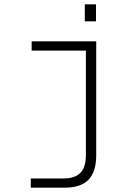

<svg xmlns="http://www.w3.org/2000/svg" viewBox="-20 -722 640 892"><path d="M123 150V107H277Q328 107 353.5 81Q379 55 379 -2V-487H127V-530H427V0Q427 75 391.5 112.5Q356 150 280 150ZM374 -623V-702H426V-623Z"/></svg>

Font: Geist Mono ExtraLight
Style: Regular
Weight: 200
Monospace: yes
Designer: Basement.studio, Andrés Briganti, Mateo Zaragoza
Foundry: Basement.studio, Vercel, Andrés Briganti, Guido Ferreyra, Mateo Zaragoza
Version: Version 1.500; ttfautohint (v1.8.4.7-5d5b)